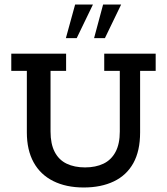

<svg xmlns="http://www.w3.org/2000/svg" viewBox="-20 -821 740 851"><path d="M351 10Q273 10 216 -18.5Q159 -47 129 -101.5Q99 -156 99 -234V-507H30V-583H273V-507H204V-238Q204 -183 222.5 -147.5Q241 -112 275.5 -95.5Q310 -79 357 -79Q404 -79 438.5 -95.5Q473 -112 492 -147.5Q511 -183 511 -238V-507H442V-583H670V-507H601V-234Q601 -152 571 -98Q541 -44 484.5 -17Q428 10 351 10ZM272 -652 313 -801H392L320 -652ZM397 -652 437 -801H517L445 -652Z"/></svg>

Font: Rokkitt SemiBold Medium
Style: Regular
Weight: 500
Version: Version 3.103